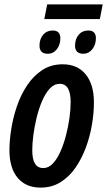

<svg xmlns="http://www.w3.org/2000/svg" viewBox="-20 -845 488 875"><path d="M182 -758 195 -825H448L435 -758ZM198 -600Q160 -600 160 -637Q160 -667 176.5 -686.5Q193 -706 220 -706Q255 -706 255 -671Q255 -641 239 -620.5Q223 -600 198 -600ZM360 -600Q322 -600 322 -637Q322 -667 338.5 -686.5Q355 -706 382 -706Q417 -706 417 -671Q417 -641 400.5 -620.5Q384 -600 360 -600ZM165 10Q98 10 60.5 -34.5Q23 -79 23 -161Q23 -203 31 -255Q39 -307 56.5 -359Q74 -411 102.5 -454.5Q131 -498 171.5 -525Q212 -552 266 -552Q333 -552 370.5 -506Q408 -460 408 -379Q408 -330 399 -276.5Q390 -223 371 -172Q352 -121 323.5 -80Q295 -39 255.5 -14.5Q216 10 165 10ZM177 -79Q201 -79 220.5 -99.5Q240 -120 255 -153.5Q270 -187 280.5 -227Q291 -267 296.5 -307Q302 -347 302 -380Q302 -420 290 -441.5Q278 -463 252 -463Q227 -463 207 -441.5Q187 -420 172 -385Q157 -350 147 -309Q137 -268 132 -229Q127 -190 127 -160Q127 -79 177 -79Z"/></svg>

Font: Noto Sans ExtraCondensed SemiBold
Style: Italic
Weight: 600
Width: 2
Italic angle: -12°
Designer: Monotype Design Team
Foundry: Monotype Imaging Inc.
Version: Version 2.013; ttfautohint (v1.8.4.7-5d5b)